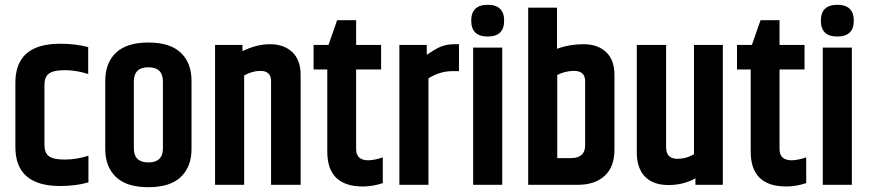

<svg xmlns="http://www.w3.org/2000/svg" viewBox="-20 -769 3619 799"><path d="M44 -425Q44 -587 230 -587Q294 -587 347 -573V-461Q297 -477 250 -477Q203 -477 184 -463Q165 -449 165 -416V-166Q165 -133 183.5 -119Q202 -105 250 -105Q298 -105 348 -121V-10Q296 5 230 5Q44 5 44 -157Z M658 -430Q658 -489 597.5 -489Q537 -489 537 -430V-152Q537 -93 597.5 -93Q658 -93 658 -152ZM418 -433Q418 -507 462.5 -549.5Q507 -592 597.5 -592Q688 -592 732.5 -549.5Q777 -507 777 -433V-149Q777 -75 732.5 -32.5Q688 10 597.5 10Q507 10 462.5 -32.5Q418 -75 418 -149Z M989 -556Q1047 -585 1104 -585Q1161 -585 1196 -552.5Q1231 -520 1231 -457V0H1108V-431Q1108 -474 1064 -474Q1030 -474 996 -455V0H875V-582H989Z M1462 -685V-582H1566V-480H1462V-149Q1462 -102 1512 -102Q1537 -102 1573 -114V-7Q1531 7 1490 7Q1342 7 1342 -138V-480H1285V-582H1347L1383 -685Z M1870 -585H1890V-473H1863Q1811 -473 1763 -443V0H1642V-582H1756V-541Q1785 -560 1796 -566Q1829 -585 1870 -585Z M2009.5 -617Q1941 -617 1941 -683Q1941 -749 2009.5 -749Q2078 -749 2078 -683Q2078 -617 2009.5 -617ZM1949 -571H2070V0H1949Z M2415 -431Q2415 -474 2369 -474Q2333 -474 2299 -457V-111H2355Q2415 -111 2415 -164ZM2178 -737H2298V-566Q2350 -585 2408.5 -585Q2467 -585 2502 -552.5Q2537 -520 2537 -457V-147Q2537 -74 2496 -37Q2455 0 2386 0H2178Z M2868 -582H2988V0H2874V-27Q2825 1 2761.5 1Q2698 1 2664 -34Q2630 -69 2630 -135V-582H2752V-156Q2752 -108 2800 -108Q2835 -108 2868 -127Z M3224 -685V-582H3328V-480H3224V-149Q3224 -102 3274 -102Q3299 -102 3335 -114V-7Q3293 7 3252 7Q3104 7 3104 -138V-480H3047V-582H3109L3145 -685Z M3464.5 -617Q3396 -617 3396 -683Q3396 -749 3464.5 -749Q3533 -749 3533 -683Q3533 -617 3464.5 -617ZM3404 -571H3525V0H3404Z"/></svg>

Font: Khand SemiBold
Style: Regular
Weight: 600
Designer: Devanagari: Sanchit Sawaria, Jyotish Sonowal; Latin: Satya Rajpurohit
Foundry: Indian Type Foundry
Version: Version 1.101;PS 1.0;hotconv 1.0.78;makeotf.lib2.5.61930; tt